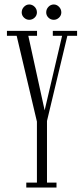

<svg xmlns="http://www.w3.org/2000/svg" viewBox="-20 -838 370 858"><path d="M97.5 0V-22H145V-294.5L54.5 -678H11V-700H145.5V-678H106.5L179.5 -345L257.5 -678H216V-700H324.5V-678H281L190 -297.5V-22H232.5V0ZM220.5 -749.5Q206.5 -749.5 196.5 -759.2Q186.5 -769 186.5 -782.5Q186.5 -797 196.5 -807.5Q206.5 -818 220.5 -818Q233.5 -818 243.8 -807.5Q254 -797 254 -782.5Q254 -769 243.8 -759.2Q233.5 -749.5 220.5 -749.5ZM110.5 -749.5Q97.5 -749.5 87.2 -759.2Q77 -769 77 -782.5Q77 -797 87.2 -807.5Q97.5 -818 110.5 -818Q124.5 -818 134.8 -807.5Q145 -797 145 -782.5Q145 -769 134.8 -759.2Q124.5 -749.5 110.5 -749.5Z"/></svg>

Font: Imbue 50pt ExtraLight
Style: Regular
Weight: 200
Designer: Tyler Finck
Foundry: Etcetera Type Company
Version: Version 1.102; ttfautohint (v1.8.3)